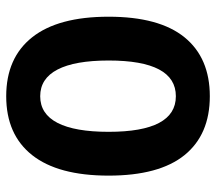

<svg xmlns="http://www.w3.org/2000/svg" viewBox="-60 -650 719 640"><g transform="rotate(90 300.0 -329.5)"><path d="M564.9 -331.5Q564.9 -163.1 496.6 -76.7Q428.2 9.8 300.3 9.8Q172.4 9.8 103.8 -76.7Q35.2 -163.1 35.2 -331.5Q35.2 -500 103.8 -584.5Q172.4 -668.9 300.3 -668.9Q428.2 -668.9 496.6 -584.5Q564.9 -500 564.9 -331.5ZM418.9 -331.5Q418.9 -555.7 300.3 -555.7Q181.2 -555.7 181.2 -331.5Q181.2 -219.2 211.2 -161.4Q241.2 -103.5 300.3 -103.5Q359.4 -103.5 389.2 -161.4Q418.9 -219.2 418.9 -331.5Z"/></g></svg>

Font: Cousine
Style: Bold
Weight: 700
Monospace: yes
Designer: Steve Matteson
Foundry: Ascender Corporation
Version: Version 1.20